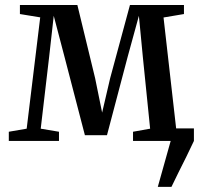

<svg xmlns="http://www.w3.org/2000/svg" viewBox="-20 -552 792 752"><path d="M598 180 648.5 0 630 -49H739.5V0Q725.5 30.5 710 61.5Q694.5 92.5 679.5 122.5Q664.5 152.5 651.5 180ZM14.5 0V-36L84.5 -48L137.5 -484L58 -497V-532.5H283L352.5 -246L380 -111L411.5 -246L489 -532.5H700.5V-497L620.5 -483.5L670 -48L737.5 -36V0H501V-36L568 -48L539.5 -328.5L524 -490L480 -329.5L399 -22.5H312.5L232.5 -330L190.5 -490L172.5 -329.5L139.5 -48L211 -36V0Z"/></svg>

Font: Merriweather 72pt
Style: Regular
Weight: 400
Version: Version 2.100